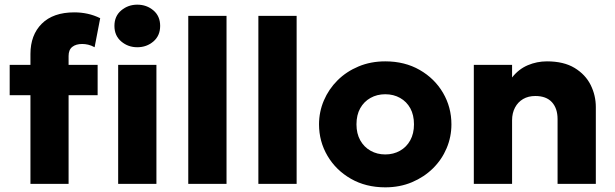

<svg xmlns="http://www.w3.org/2000/svg" viewBox="-20 -788 2638 823"><path d="M110.5 0V-556.5Q110.5 -638 159.2 -686.5Q208 -735 298.5 -735Q328 -735 355.5 -729Q383 -723 409.5 -710L385.5 -585.5Q371 -593.5 357.8 -596.5Q344.5 -599.5 332.5 -599.5Q305.5 -599.5 289.8 -587Q274 -574.5 274 -548V-510H398.5V-380H274V0ZM21.5 -380V-510H125.5V-380ZM486.5 0V-510H650.5V0ZM568.5 -585.5Q529 -585.5 499.8 -610.2Q470.5 -635 470.5 -677Q470.5 -719 499.8 -743.5Q529 -768 568.5 -768Q608.5 -768 637.5 -743.5Q666.5 -719 666.5 -677Q666.5 -635 637.5 -610.2Q608.5 -585.5 568.5 -585.5Z M787 0V-720H951V0Z M1087.5 0V-720H1251.5V0Z M1631.5 15Q1548 15 1484 -21.8Q1420 -58.5 1383.8 -120Q1347.5 -181.5 1347.5 -255Q1347.5 -308.5 1368.2 -357.2Q1389 -406 1427 -443.8Q1465 -481.5 1517 -503.2Q1569 -525 1631.5 -525Q1715 -525 1779 -488.2Q1843 -451.5 1879 -390Q1915 -328.5 1915 -255Q1915 -201.5 1894.5 -152.8Q1874 -104 1836 -66.5Q1798 -29 1746 -7Q1694 15 1631.5 15ZM1631.5 -126Q1666.5 -126 1694.5 -141.8Q1722.5 -157.5 1738.5 -186.5Q1754.5 -215.5 1754.5 -255Q1754.5 -295 1738.8 -323.8Q1723 -352.5 1695 -368.2Q1667 -384 1631.5 -384Q1596 -384 1568 -368.2Q1540 -352.5 1524 -323.8Q1508 -295 1508 -255Q1508 -215.5 1524.2 -186.5Q1540.5 -157.5 1568.5 -141.8Q1596.5 -126 1631.5 -126Z M2011 0V-510H2175V-456Q2203.5 -492 2242.5 -508.5Q2281.5 -525 2324.5 -525Q2396.5 -525 2443 -496.8Q2489.5 -468.5 2511.8 -423.8Q2534 -379 2534 -329V0H2370V-277.5Q2370 -323.5 2345.8 -350Q2321.5 -376.5 2274.5 -376.5Q2244.5 -376.5 2222.2 -363.5Q2200 -350.5 2187.5 -326.8Q2175 -303 2175 -272.5V0Z"/></svg>

Font: Geologica Thin Roman
Style: Bold
Weight: 700
Version: Version 1.010;gftools[0.9.28]